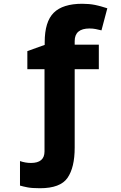

<svg xmlns="http://www.w3.org/2000/svg" viewBox="-20 -755 640 1018"><path d="M192 243Q300 243 338 188Q376 133 376 28V-388H504V-518H376V-537Q376 -604 455 -604Q472 -604 487 -601Q502 -598 518 -594L549 -711Q513 -723 483 -729Q453 -735 416 -735Q313 -735 265 -687.5Q217 -640 217 -531V-517L125 -484V-388H216V48Q216 109 144 109Q115 109 86 99V229Q103 234 126.5 238.5Q150 243 192 243Z"/></svg>

Font: Noto Sans Mono Extra
Style: Regular
Weight: 800
Designer: Monotype Design Team
Foundry: Monotype Imaging Inc.
Version: Version 1.900